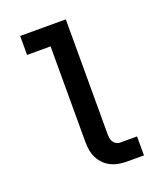

<svg xmlns="http://www.w3.org/2000/svg" viewBox="-136 -824 772 913"><g transform="rotate(-20 250.0 -367.5)"><path d="M349 0Q328 0 307.5 -3.5Q287 -7 268.5 -16Q250 -25 235 -40Q220 -55 210.5 -74Q201 -93 197.5 -113.5Q194 -134 194 -155V-639H75V-735H306V-155Q306 -144 307.5 -134Q309 -124 314.5 -115Q320 -106 329.5 -101Q339 -96 349 -96H434V0Z"/></g></svg>

Font: Iosevka Algr
Style: Bold
Weight: 700
Monospace: yes
Designer: Belleve Invis
Foundry: Belleve Invis
Version: Version 26.0.2; ttfautohint (v1.8.3)